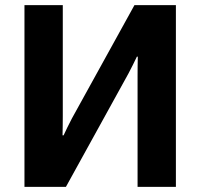

<svg xmlns="http://www.w3.org/2000/svg" viewBox="-20 -731 784 751"><path d="M668 0V-710.9H505.9L261.2 -267.6Q252.2 -250.2 243.5 -232.7Q234.9 -215.1 228.8 -201.7H224.6Q225.1 -218.3 225.3 -239.5Q225.6 -260.7 225.6 -277.3V-710.9H75.7V0H237.8L482.4 -443.4Q491.9 -461.7 499.8 -477.3Q507.6 -492.9 515.4 -509.3H519Q518.6 -492.2 518.3 -471.2Q518.1 -450.2 518.1 -433.6V0Z"/></svg>

Font: Roboto Flex
Style: Regular
Weight: 400
Designer: Berlow after Robertson
Foundry: Google
Version: Version 3.200;gftools[0.9.32]